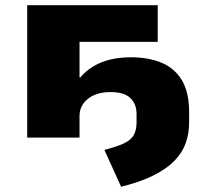

<svg xmlns="http://www.w3.org/2000/svg" viewBox="-20 -526 795 734"><path d="M443 188 379 47Q426 35 453 22.5Q480 10 491 -9Q502 -28 502 -58V-91Q502 -128 478.5 -151Q455 -174 402 -174Q349 -174 316.5 -148.5Q284 -123 284 -82V0H84V-506H583V-366H284V-230H287Q319 -268 367.5 -287.5Q416 -307 480 -307Q548 -307 598 -286Q648 -265 675.5 -219Q703 -173 703 -98V-58Q703 -17 690.5 19.5Q678 56 648.5 87Q619 118 569 143.5Q519 169 443 188Z"/></svg>

Font: Nunito Sans 7pt SemiExpanded Black
Style: Regular
Weight: 900
Width: 6
Designer: Vernon Adams
Foundry: Vernon Adams
Version: Version 3.101;gftools[0.9.27]